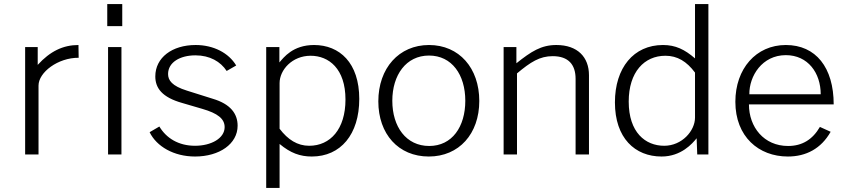

<svg xmlns="http://www.w3.org/2000/svg" viewBox="-20 -762 4176 947"><path d="M104 0H170V-340C170 -405 266 -478 368 -477L367 -540C291 -540 227 -509 166 -442V-530H104Z M583 -742H509V-633H583ZM579 -530H513V0H579Z M942 10C1062 10 1152 -52 1152 -142C1152 -201 1117 -249 1029 -275L902 -315C828 -338 809 -366 809 -397C809 -454 867 -489 944 -489C1015 -489 1068 -458 1098 -412L1145 -439C1108 -501 1033 -540 945 -540C829 -540 746 -478 746 -385C746 -328 779 -282 879 -254L978 -225C1054 -203 1088 -176 1088 -135C1088 -80 1022 -43 942 -43C860 -43 800 -81 766 -138L718 -110C752 -40 837 10 942 10Z M1293 165H1359V-52C1413 -7 1460 10 1518 10C1660 10 1752 -99 1752 -274C1752 -452 1655 -540 1529 -540C1424 -540 1379 -478 1358 -454V-530H1293ZM1505 -43C1447 -43 1400 -73 1359 -127V-352C1359 -417 1421 -487 1512 -487C1602 -487 1684 -423 1684 -271C1684 -125 1609 -43 1505 -43Z M2095 10C2244 10 2344 -102 2344 -264C2344 -426 2245 -540 2096 -540C1948 -540 1846 -426 1846 -262C1846 -101 1945 10 2095 10ZM2097 -42C1983 -42 1915 -137 1915 -265C1915 -392 1983 -488 2096 -488C2209 -488 2275 -393 2275 -265C2275 -137 2210 -42 2097 -42Z M2464 0H2530V-400C2597 -456 2642 -485 2706 -485C2784 -485 2819 -443 2819 -373V0H2885V-391C2885 -480 2829 -540 2724 -540C2649 -540 2600 -508 2527 -450V-530H2464Z M3243 10C3340 10 3395 -54 3416 -80L3419 0H3474V-742H3408V-474C3357 -518 3312 -540 3250 -540C3105 -540 3013 -427 3013 -257C3013 -81 3112 10 3243 10ZM3256 -43C3163 -43 3081 -109 3081 -261C3081 -407 3158 -487 3262 -487C3321 -487 3367 -459 3408 -404V-182C3408 -117 3344 -43 3256 -43Z M3674 -247H4092C4092 -429 4004 -540 3856 -540C3709 -540 3607 -423 3607 -260C3607 -88 3722 10 3866 10C3956 10 4030 -29 4077 -112L4024 -136C3988 -74 3937 -42 3867 -42C3748 -42 3674 -135 3674 -247ZM3676 -297C3675 -387 3739 -490 3856 -490C3965 -490 4028 -402 4028 -297Z"/></svg>

Font: 18Franklin Light
Style: Regular
Weight: 300
Designer: Pablo Impallari, Rodrigo Fuenzalida (Modified by Dan O. Williams)
Version: Version 0.025;PS 000.025;hotconv 1.0.88;makeotf.lib2.5.64775